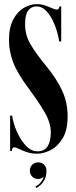

<svg xmlns="http://www.w3.org/2000/svg" viewBox="-20 -731 368 930"><path d="M160.5 13.5Q132 13.5 109.8 5.8Q87.5 -2 72.2 -9.8Q57 -17.5 48.5 -17.5Q38 -17.5 38 0H29V-171H39Q40 -156 48.8 -127.8Q57.5 -99.5 73.5 -69.8Q89.5 -40 111.8 -19Q134 2 161 2Q195 2 210.5 -22Q226 -46 226 -89.5Q226 -137.5 195.2 -189.2Q164.5 -241 121 -299.5Q65 -374 44.2 -428.2Q23.5 -482.5 23.5 -537Q23.5 -598 44 -636.5Q64.5 -675 95.5 -693Q126.5 -711 157.5 -711Q180 -711 199.2 -704.2Q218.5 -697.5 232.8 -691Q247 -684.5 255 -684.5Q267 -684.5 267.5 -700H276.5V-530H266.5Q265 -546.5 257.2 -574.8Q249.5 -603 235.5 -631.8Q221.5 -660.5 201.8 -680.2Q182 -700 157 -700Q131.5 -700 116.5 -680Q101.5 -660 101.5 -613.5Q101.5 -561 128 -516Q154.5 -471 205.5 -409Q253.5 -350.5 280.5 -293Q307.5 -235.5 307.5 -168Q307.5 -100 283 -60.2Q258.5 -20.5 224.2 -3.5Q190 13.5 160.5 13.5ZM156.5 179.5 151.5 172Q166.5 165.5 177 152.5Q187.5 139.5 192 125Q180 136 164.5 136Q147.5 136 136 124.5Q124.5 113 124.5 95.5Q124.5 78.5 136 67Q147.5 55.5 165 55.5Q182.5 55.5 193.8 66.8Q205 78 205 96Q205 122.5 195.8 139.5Q186.5 156.5 175 166.2Q163.5 176 156.5 179.5Z"/></svg>

Font: Imbue 100pt
Style: Bold
Weight: 700
Designer: Tyler Finck
Foundry: Etcetera Type Company
Version: Version 1.102; ttfautohint (v1.8.3)